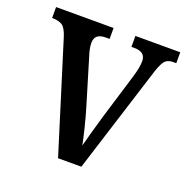

<svg xmlns="http://www.w3.org/2000/svg" viewBox="-102 -632 711 728"><g transform="rotate(20 253.5 -268.0)"><path d="M70 -440Q60 -472 46 -482Q32 -492 4 -492V-536H236V-492H220Q176 -492 176 -455Q176 -442 178.5 -430Q181 -418 185 -406L241 -220Q252 -184 262 -143Q272 -102 277 -77Q282 -97 292 -132.5Q302 -168 313 -206L369 -390Q375 -411 378 -426Q381 -441 381 -455Q381 -492 335 -492H324V-536H505V-492H492Q469 -492 457.5 -477Q446 -462 432 -415L301 0H207Z"/></g></svg>

Font: Noto Serif Armenian Condensed Medium
Style: Regular
Weight: 500
Width: 3
Designer: Monotype Design Team
Foundry: Monotype Imaging Inc.
Version: Version 2.008; ttfautohint (v1.8.4.7-5d5b)